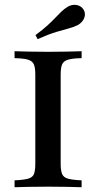

<svg xmlns="http://www.w3.org/2000/svg" viewBox="-20 -786 403 806"><path d="M41.1 0V-29Q79 -30.6 98 -35.9Q116.9 -41.1 122.6 -55.6Q128.2 -70.2 128.2 -98.4V-472.6Q128.2 -501.6 122.2 -515.7Q116.1 -529.8 97.6 -535.5Q79 -541.1 41.1 -541.9V-571Q62.1 -570.2 98.8 -569.4Q135.5 -568.5 183.1 -568.5Q227.4 -568.5 264.1 -569.4Q300.8 -570.2 322.6 -571V-541.9Q284.7 -541.1 265.7 -535.5Q246.8 -529.8 240.7 -515.7Q234.7 -501.6 234.7 -472.6V-98.4Q234.7 -70.2 240.7 -55.6Q246.8 -41.1 265.7 -35.9Q284.7 -30.6 322.6 -29V0Q300.8 -0.8 264.1 -1.6Q227.4 -2.4 183.1 -2.4Q135.5 -2.4 98.8 -1.6Q62.1 -0.8 41.1 0ZM137.9 -621.8 129 -638.7Q159.7 -661.3 179.4 -679.4Q199.2 -697.6 212.9 -712.1Q226.6 -726.6 237.9 -737.5Q249.2 -748.4 263.7 -757.3Q282.3 -768.5 302 -764.9Q321.8 -761.3 331.5 -744.4Q340.3 -729 333.9 -711.3Q327.4 -693.5 308.1 -681.5Q291.1 -672.6 269.4 -666.9Q247.6 -661.3 216.5 -652Q185.5 -642.7 137.9 -621.8Z"/></svg>

Font: Playfair SemiBold
Style: Regular
Weight: 600
Designer: Claus Eggers Sørensen
Foundry: Claus Eggers Sørensen
Version: Version 2.001;gftools[0.9.30]